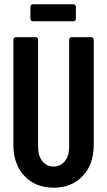

<svg xmlns="http://www.w3.org/2000/svg" viewBox="-20 -875 505 903"><path d="M134.8 -774.9Q129.9 -774.9 126.5 -778.3Q123 -781.7 123 -787.1V-842.8Q123 -848.1 126.5 -851.6Q129.9 -855 134.8 -855H325.2Q330.1 -855 333.5 -851.6Q336.9 -848.1 336.9 -842.8V-787.1Q336.9 -781.7 333.5 -778.3Q330.1 -774.9 325.2 -774.9ZM231.9 7.8Q147 7.8 95 -47.4Q43 -102.5 43 -193.8V-688Q43 -693.4 46.4 -696.8Q49.8 -700.2 55.2 -700.2H147Q152.3 -700.2 155.8 -696.8Q159.2 -693.4 159.2 -688V-182.1Q159.2 -142.1 179.2 -116.9Q199.2 -91.8 231.9 -91.8Q264.6 -91.8 284.9 -116.9Q305.2 -142.1 305.2 -182.1V-688Q305.2 -693.4 308.6 -696.8Q312 -700.2 316.9 -700.2H409.2Q414.1 -700.2 417.5 -696.8Q420.9 -693.4 420.9 -688V-193.8Q420.9 -102.5 369.1 -47.4Q317.4 7.8 231.9 7.8Z"/></svg>

Font: Barlow Condensed SemiBold
Style: Regular
Weight: 600
Width: 3
Designer: Jeremy Tribby
Foundry: Tribby Type
Version: Version 1.422;hotconv 1.0.109;makeotfexe 2.5.65596